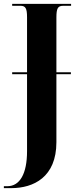

<svg xmlns="http://www.w3.org/2000/svg" viewBox="-38 -734 404 994"><path d="M-18 240H20C136 240 254 183 254 2V-350H329V-360H254V-643C254 -690 261 -704 289 -704H330V-714H25V-704H68C94 -704 102 -691 102 -645V-360H25V-350H102V49C102 165 65 230 0 230H-18Z"/></svg>

Font: Noto Serif Display ExtraCondensed ExtraBold
Style: Regular
Weight: 800
Width: 2
Designer: Monotype Design Team
Foundry: Monotype Imaging Inc.
Version: Version 2.009